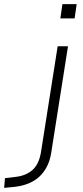

<svg xmlns="http://www.w3.org/2000/svg" viewBox="-148 -716 400 929"><path d="M144 -627 154 -696H223L213 -627ZM-128 193 -124 146 -74 140Q-24 135 8 107.5Q40 80 50 22L131 -492H181L100 22Q94 61 79 90Q64 119 41.5 139.5Q19 160 -11 172Q-41 184 -76 188Z"/></svg>

Font: Nunito Sans 7pt ExtraLight
Style: Italic
Weight: 250
Italic angle: -9°
Designer: Vernon Adams
Foundry: Vernon Adams
Version: Version 3.101;gftools[0.9.27]